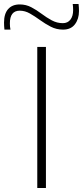

<svg xmlns="http://www.w3.org/2000/svg" viewBox="-77 -933 412 953"><path d="M108 0V-700H151V0ZM-55 -786Q-56 -795 -56.5 -804Q-57 -813 -57 -821Q-57 -865 -36.5 -888Q-16 -911 21 -911Q52 -911 78.5 -897Q105 -883 129.5 -864.5Q154 -846 180 -832Q206 -818 235 -818Q259 -818 272.5 -835.5Q286 -853 286 -883Q286 -890 285.5 -898Q285 -906 284 -913H313Q314 -904 314.5 -895Q315 -886 315 -878Q315 -839 295 -812.5Q275 -786 236 -786Q203 -786 175 -800.5Q147 -815 121.5 -833.5Q96 -852 71.5 -866Q47 -880 21 -880Q-28 -880 -28 -817Q-28 -799 -25 -786Z"/></svg>

Font: Georama Extended ExtraLight
Style: Regular
Weight: 200
Width: 7
Designer: Jean-Baptiste Levee
Foundry: Production Type
Version: Version 1.000